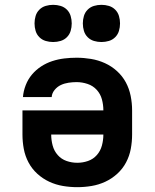

<svg xmlns="http://www.w3.org/2000/svg" viewBox="-20 -767 640 795"><path d="M300 8Q270 8 240.5 3Q211 -2 184 -14.5Q157 -27 134.5 -47.5Q112 -68 98 -94.5Q84 -121 78.5 -150.5Q73 -180 73 -210V-310H408Q408 -333 402 -355.5Q396 -378 380.5 -395Q365 -412 342.5 -419.5Q320 -427 297 -427Q281 -427 264 -424.5Q247 -422 232 -415Q217 -408 206 -394.5Q195 -381 194 -365H75Q77 -390 86.5 -414.5Q96 -439 112.5 -458.5Q129 -478 150.5 -492Q172 -506 196.5 -514Q221 -522 246.5 -525Q272 -528 297 -528Q327 -528 357 -523Q387 -518 414.5 -505.5Q442 -493 464.5 -472.5Q487 -452 501 -426Q515 -400 521 -370Q527 -340 527 -310V-210Q527 -180 521.5 -150.5Q516 -121 502 -94.5Q488 -68 465.5 -47.5Q443 -27 416 -14.5Q389 -2 359.5 3Q330 8 300 8ZM300 -93Q323 -93 344.5 -100.5Q366 -108 381 -125Q396 -142 402 -164.5Q408 -187 408 -210H192Q192 -187 198 -164.5Q204 -142 219 -125Q234 -108 255.5 -100.5Q277 -93 300 -93ZM400 -593Q384 -593 369 -597.5Q354 -602 343 -613Q332 -624 327.5 -639Q323 -654 323 -670Q323 -686 327.5 -701Q332 -716 343 -727Q354 -738 369 -742.5Q384 -747 400 -747Q416 -747 431 -742.5Q446 -738 457 -727Q468 -716 472.5 -701Q477 -686 477 -670Q477 -654 472.5 -639Q468 -624 457 -613Q446 -602 431 -597.5Q416 -593 400 -593ZM200 -593Q184 -593 169 -597.5Q154 -602 143 -613Q132 -624 127.5 -639Q123 -654 123 -670Q123 -686 127.5 -701Q132 -716 143 -727Q154 -738 169 -742.5Q184 -747 200 -747Q216 -747 231 -742.5Q246 -738 257 -727Q268 -716 272.5 -701Q277 -686 277 -670Q277 -654 272.5 -639Q268 -624 257 -613Q246 -602 231 -597.5Q216 -593 200 -593Z"/></svg>

Font: Iosevka Custom Extended
Style: Bold
Weight: 700
Width: 7
Monospace: yes
Designer: Belleve Invis
Foundry: Belleve Invis
Version: Version 11.2.4; ttfautohint (v1.8.4)